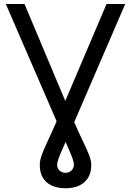

<svg xmlns="http://www.w3.org/2000/svg" viewBox="-20 -748 671 983"><path d="M9.8 -727.5H105.5L353.5 -137.7Q381.3 -72.8 402.6 -29.1Q423.8 14.6 435.5 44.2Q447.3 73.7 447.3 96.7Q447.3 134.8 431.4 161.4Q415.5 188 386.2 201.9Q356.9 215.8 315.4 215.8Q274.4 215.8 244.6 201.9Q214.8 188 199.2 161.4Q183.6 134.8 183.6 96.7Q183.6 82 187.5 66.2Q191.4 50.3 199.2 31Q207 11.7 218.3 -12.7Q229.5 -37.1 243.7 -67.9Q257.8 -98.6 274.4 -137.7L525.4 -727.5H621.1L331.1 -55.7Q313.5 -14.6 300.3 14.2Q287.1 43 280 62.7Q272.9 82.5 272.5 96.7Q272.9 113.3 284.4 124.8Q295.9 136.2 315.4 136.7Q334.5 136.2 346.2 124.3Q357.9 112.3 358.4 96.7Q358.4 82.5 351.6 63.5Q344.7 44.4 332 15.6Q319.3 -13.2 300.8 -55.7Z"/></svg>

Font: GitLab Sans
Style: Regular
Weight: 400
Designer: Rasmus Andersson
Foundry: Modifications by GitLab B.V., manufactured by rsms
Version: Version 4.000;git-c8fb6b7